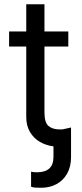

<svg xmlns="http://www.w3.org/2000/svg" viewBox="-20 -677 385 896"><path d="M298.8 -460H187.5V-152.3Q187.5 -105.5 206.1 -89.4Q224.6 -73.2 256.8 -73.2H271.5L311.5 -82V55.7Q311.5 100.6 293.5 132.8Q275.4 165 243.9 182.1Q212.4 199.2 172.9 199.2Q155.8 199.2 144.5 198.5Q133.3 197.8 125 194.3V124Q135.3 127 152.3 127Q229.5 127 229.5 55.7V5.9Q195.8 2 166.7 -14.6Q137.7 -31.2 120.1 -60.8Q102.5 -90.3 102.5 -130.9V-460H22.5V-530.3H102.5V-657.2H187.5V-530.3H298.8Z"/></svg>

Font: Pretendard JP
Style: Regular
Weight: 400
Designer: Base glyphs from Inter by Rasmus Andersson; Hangeul glyphs from Noto Sans CJK(Source Han Sans) by Jang Soo-young and Kan
Foundry: Kil Hyung-jin
Version: Version 1.309